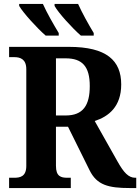

<svg xmlns="http://www.w3.org/2000/svg" viewBox="-20 -951 709 971"><path d="M389 -771H454V-784C428 -827 395 -886 375 -931H256V-921C275 -886 347 -807 389 -771ZM211 -771H277V-784C251 -827 217 -886 197 -931H77V-921C97 -886 169 -807 211 -771ZM26 0H338V-52H321C288 -52 263 -59 263 -112V-310H324L433 -90C470 -15 528 0 637 0H669V-52H664C630 -52 606 -78 574 -135L459 -339C530 -362 593 -412 593 -524C593 -645 519 -714 329 -714H26V-662H52C80 -662 113 -654 113 -601V-112C113 -59 83 -52 52 -52H26ZM312 -367H263V-656H312C396 -656 434 -615 434 -516C434 -418 400 -367 312 -367Z"/></svg>

Font: Noto Serif SemiCondensed
Style: Bold
Weight: 700
Width: 4
Designer: Monotype Design Team
Foundry: Monotype Imaging Inc.
Version: Version 2.015